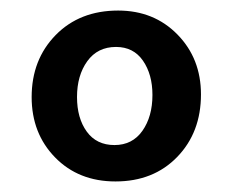

<svg xmlns="http://www.w3.org/2000/svg" viewBox="-20 -731 460 364"><path d="M126 -547Q126 -507 144.5 -481.5Q163 -456 197 -456Q231 -456 250 -483Q269 -510 269 -551Q269 -590 251 -616Q233 -642 200 -642Q165 -642 145.5 -615Q126 -588 126 -547ZM40 -547Q40 -618 85.5 -664.5Q131 -711 204 -711Q272 -711 316.5 -665.5Q361 -620 361 -552Q361 -480 316 -433.5Q271 -387 199 -387Q129 -387 84.5 -432.5Q40 -478 40 -547Z"/></svg>

Font: Overlock
Style: Black
Weight: 900
Designer: Dario Muhafara
Foundry: Dario Manuel Muhafara
Version: Version 1.001